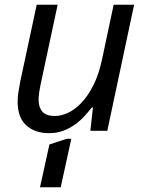

<svg xmlns="http://www.w3.org/2000/svg" viewBox="-20 -556 619 816"><path d="M55 -123Q55 -146 58.5 -166Q62 -186 66 -209L136 -536H225L153 -199Q144 -156 144 -132Q144 -100 160 -81.5Q176 -63 214 -63Q239 -63 268 -76Q297 -89 325 -118Q353 -147 376.5 -193Q400 -239 414 -305L463 -536H550L436 0H364L375 -99H370Q356 -81 338 -61.5Q320 -42 297.5 -26Q275 -10 248 0Q221 10 189 10Q128 10 91.5 -23.5Q55 -57 55 -123ZM190 58 263 34H283L238 240H150Z"/></svg>

Font: BC Sans
Style: Italic
Weight: 400
Italic angle: -12°
Designer: Monotype Design Team
Designer: Province of B.C.
Foundry: Monotype Imaging Inc.
Version: Version 2.000;GOOG;noto-source:20170915:90ef993387c0